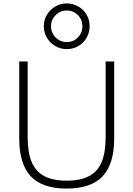

<svg xmlns="http://www.w3.org/2000/svg" viewBox="-20 -1088 777 1118"><path d="M368 10Q226 10 159 -61.5Q92 -133 92 -283V-730H141V-290Q141 -200 164.5 -144.5Q188 -89 238 -62.5Q288 -36 368 -36Q448 -36 498.5 -62.5Q549 -89 572 -144.5Q595 -200 595 -290V-730H645V-283Q645 -133 577.5 -61.5Q510 10 368 10ZM369 -802Q332 -802 301.5 -820Q271 -838 253 -868.5Q235 -899 235 -935Q235 -972 253 -1002Q271 -1032 301.5 -1050Q332 -1068 369 -1068Q406 -1068 436.5 -1050Q467 -1032 484.5 -1002Q502 -972 502 -935Q502 -899 484.5 -868.5Q467 -838 436.5 -820Q406 -802 369 -802ZM369 -843Q407 -843 433.5 -870Q460 -897 460 -935Q460 -973 433.5 -1000Q407 -1027 368 -1027Q331 -1027 304 -1000Q277 -973 277 -935Q277 -897 304 -870Q331 -843 369 -843Z"/></svg>

Font: M PLUS 2 Light
Style: Regular
Weight: 300
Designer: Coji Morishita
Foundry: UNDERFOREST DESIGN
Version: Version 1.001